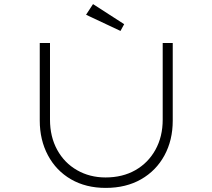

<svg xmlns="http://www.w3.org/2000/svg" viewBox="-20 -910 1036 937"><path d="M496 7Q399 7 326.5 -35Q254 -77 214 -152Q174 -227 174 -322V-700H224V-326Q224 -243 259 -179Q294 -115 356 -79.5Q418 -44 495 -44Q578 -44 640.5 -79.5Q703 -115 738.5 -179Q774 -243 774 -326V-700H823V-321Q823 -226 782.5 -151.5Q742 -77 668.5 -35Q595 7 496 7ZM568 -759 400 -838 434 -890 586 -792Z"/></svg>

Font: Lexend Tera ExtraLight
Style: Regular
Weight: 250
Designer: Bonnie Shaver-Troup, Thomas Jockin
Foundry: Lexend
Version: Version 1.007